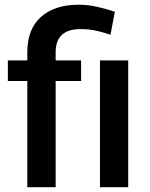

<svg xmlns="http://www.w3.org/2000/svg" viewBox="-20 -780 624 800"><path d="M211.9 0H93.8V-442.4H12.7V-528.3H93.8V-562.5Q93.8 -658.7 150.6 -709.5Q207.5 -760.3 307.6 -760.3Q346.7 -760.3 383.3 -752Q419.9 -743.7 458.5 -731L440.4 -635.3Q415.5 -643.6 385.3 -651.1Q355 -658.7 315.4 -658.7Q211.9 -658.7 211.9 -562.5V-528.3H317.9V-442.4H211.9ZM514.2 -528.3V0H396.5V-528.3Z"/></svg>

Font: Vazirmatn RD Medium
Style: Regular
Weight: 500
Designer: Saber Rastikerdar
Foundry: Saber Rastikerdar
Version: Version 33.003